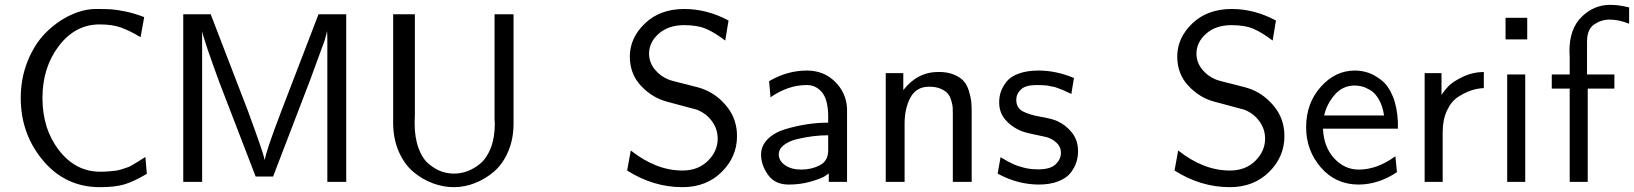

<svg xmlns="http://www.w3.org/2000/svg" viewBox="-20 -753 6766 795"><path d="M65.9 -347.2Q65.9 -429.2 94.5 -500Q123 -570.8 168.9 -616.9Q214.8 -663.1 270 -689.5Q325.2 -715.8 378.9 -715.8Q418 -715.8 440.4 -714.4Q462.9 -712.9 499 -705.6Q535.2 -698.2 577.1 -682.1L562 -599.1Q517.1 -626 481.4 -638.9Q445.8 -651.9 392.1 -651.9Q292 -651.9 223.9 -563Q155.8 -474.1 155.8 -347.2Q155.8 -219.2 224.4 -130.6Q293 -42 395 -42Q414.1 -42 431.2 -43.5Q448.2 -44.9 460.2 -46.4Q472.2 -47.9 486.6 -53Q501 -58.1 508.1 -60.1Q515.1 -62 528.6 -70.1Q542 -78.1 545.4 -80.1Q548.8 -82 564 -91.6Q579.1 -101.1 582 -103L587.9 -33.2Q533.7 -1 494.9 10.5Q456.1 22 394 22Q251 22 158.4 -88.1Q65.9 -198.2 65.9 -347.2Z M738.8 0V-693.8H852.5L1006.8 -293Q1070.8 -119.1 1075.7 -91.8H1076.7Q1081.5 -127 1144.5 -292L1298.8 -693.8H1413.6V0H1335.4V-591.8L1334.5 -624L1324.7 -586.9L1264.6 -422.9L1110.8 -22H1038.6L888.7 -411.1Q824.7 -585 816.9 -624V0Z M1607.9 -245.1V-693.8H1697.8V-278.8Q1697.8 -272.9 1697.3 -261.5Q1696.8 -250 1696.8 -244.1Q1696.8 -183.1 1713.1 -139.2Q1729.5 -95.2 1756.1 -73.5Q1782.7 -51.8 1808.1 -43Q1833.5 -34.2 1859.9 -34.2Q1887.7 -34.2 1915.3 -44.2Q1942.9 -54.2 1969.2 -76.2Q1995.6 -98.1 2012.2 -140.6Q2028.8 -183.1 2028.8 -240.2Q2028.8 -243.2 2028.3 -249Q2027.8 -254.9 2027.8 -257.8V-693.8H2106.4V-241.2Q2106.4 -177.2 2084 -125.2Q2061.5 -73.2 2025.1 -42.2Q1988.8 -11.2 1945.8 5.4Q1902.8 22 1859.9 22Q1815.9 22 1772.7 6.1Q1729.5 -9.8 1692.1 -40.8Q1654.8 -71.8 1631.3 -125Q1607.9 -178.2 1607.9 -245.1Z M2576.7 -46.9 2591.8 -129.9Q2696.8 -46.9 2805.7 -46.9Q2870.6 -46.9 2911.1 -86.9Q2951.7 -127 2951.7 -179.2Q2951.7 -218.3 2928.2 -250.7Q2904.8 -283.2 2865.7 -298.8Q2863.8 -299.8 2741.7 -332Q2680.7 -348.1 2634.3 -397.5Q2587.9 -446.8 2587.9 -519Q2587.9 -596.2 2650.4 -656Q2712.9 -715.8 2813.5 -715.8Q2907.7 -715.8 2996.6 -668L2982.9 -585Q2940.9 -617.2 2904.8 -633.1Q2868.7 -648.9 2812.5 -648.9Q2747.6 -648.9 2707.5 -613.5Q2667.5 -578.1 2667.5 -530.8Q2667.5 -495.6 2690.2 -466.8Q2712.9 -438 2747.6 -423.8Q2761.7 -418 2820.3 -404.1Q2878.9 -390.1 2897.9 -381.8Q2953.1 -358.9 2992.4 -308.3Q3031.7 -257.8 3031.7 -189Q3031.7 -104 2968.3 -41Q2904.8 22 2805.7 22Q2685.5 22 2576.7 -46.9Z M3131.3 -112.8Q3131.3 -149.9 3159.4 -177.5Q3187.5 -205.1 3232.9 -218.5Q3278.3 -231.9 3321.8 -238.5Q3365.2 -245.1 3409.2 -245.1V-278.8Q3407.2 -342.8 3383.3 -371.1Q3358.4 -400.9 3320.3 -400.9Q3243.2 -400.9 3170.4 -350.1L3164.6 -417Q3239.7 -460.9 3321.3 -460.9Q3390.1 -460.9 3436.8 -415.5Q3483.4 -370.1 3487.3 -305.2V0H3411.6V-35.2Q3407.7 -31.2 3393.1 -22.2Q3378.4 -13.2 3336.4 -1Q3294.4 11.2 3245.6 11.2Q3188.5 11.2 3159.9 -29.3Q3131.3 -69.8 3131.3 -112.8ZM3204.6 -113.8Q3204.6 -86.9 3231 -68.8Q3257.3 -50.8 3297.4 -50.8Q3340.3 -50.8 3374.8 -68.8Q3409.2 -86.9 3409.2 -129.9V-192.9Q3378.4 -192.9 3346.4 -189Q3314.5 -185.1 3280.5 -177Q3246.6 -168.9 3225.6 -152.3Q3204.6 -135.7 3204.6 -113.8Z M3647.5 0V-450.2H3720.2V-379.9Q3778.3 -455.1 3866.2 -455.1Q3903.3 -455.1 3929.9 -444.1Q3956.5 -433.1 3970.5 -417Q3984.4 -400.9 3991.9 -376.5Q3999.5 -352.1 4001.5 -333Q4003.4 -314 4003.4 -288.1V0H3925.3V-280.8Q3925.3 -297.9 3924.8 -307.9Q3924.3 -317.9 3918.9 -336.4Q3913.6 -355 3904.1 -366Q3894.5 -377 3875 -385.5Q3855.5 -394 3827.1 -394Q3773.9 -394 3749.8 -349.1Q3725.6 -304.2 3725.6 -240.2V0Z M4110.8 -34.2 4123 -102.1Q4125 -101.1 4136 -94.5Q4147 -87.9 4152.6 -85Q4158.2 -82 4170.7 -75.9Q4183.1 -69.8 4193.6 -66.4Q4204.1 -63 4218 -59.1Q4231.9 -55.2 4247.6 -53.5Q4263.2 -51.8 4279.8 -51.8Q4329.6 -51.8 4351.3 -73Q4373 -94.2 4373 -120.1Q4373 -145 4355 -161.6Q4336.9 -178.2 4316.9 -184.1Q4307.1 -187 4272.5 -194.1Q4237.8 -201.2 4221.2 -206.1Q4180.2 -219.2 4148.7 -250.7Q4117.2 -282.2 4117.2 -329.1Q4117.2 -352.1 4124 -372.6Q4130.9 -393.1 4147.5 -414.6Q4164.1 -436 4198.5 -448.5Q4232.9 -460.9 4280.8 -460.9Q4352.5 -460.9 4426.8 -430.2L4416 -363.8Q4415 -364.7 4404.5 -369.4Q4394 -374 4392.6 -375Q4391.1 -376 4381.6 -379.9Q4372.1 -383.8 4368.4 -385Q4364.7 -386.2 4356 -389.6Q4347.2 -393.1 4342 -393.6Q4336.9 -394 4327.4 -396.5Q4317.9 -398.9 4310.5 -399.4Q4303.2 -399.9 4293.2 -400.4Q4283.2 -400.9 4272 -400.9Q4226.1 -400.9 4207 -382.3Q4188 -363.8 4188 -339.8Q4188 -306.6 4214.6 -292.2Q4241.2 -277.8 4289.1 -269.5Q4336.9 -261.2 4356.9 -252Q4393.1 -235.8 4418.5 -203.9Q4443.8 -171.9 4443.8 -127Q4443.8 -104 4437 -82Q4430.2 -60.1 4413.6 -38.1Q4397 -16.1 4362.5 -2.4Q4328.1 11.2 4280.8 11.2Q4192.9 10.7 4110.8 -34.2Z M4843.3 -46.9 4858.4 -129.9Q4963.4 -46.9 5072.3 -46.9Q5137.2 -46.9 5177.7 -86.9Q5218.3 -127 5218.3 -179.2Q5218.3 -218.3 5194.8 -250.7Q5171.4 -283.2 5132.3 -298.8Q5130.4 -299.8 5008.3 -332Q4947.3 -348.1 4900.9 -397.5Q4854.5 -446.8 4854.5 -519Q4854.5 -596.2 4917 -656Q4979.5 -715.8 5080.1 -715.8Q5174.3 -715.8 5263.2 -668L5249.5 -585Q5207.5 -617.2 5171.4 -633.1Q5135.3 -648.9 5079.1 -648.9Q5014.2 -648.9 4974.1 -613.5Q4934.1 -578.1 4934.1 -530.8Q4934.1 -495.6 4956.8 -466.8Q4979.5 -438 5014.2 -423.8Q5028.3 -418 5086.9 -404.1Q5145.5 -390.1 5164.6 -381.8Q5219.7 -358.9 5259 -308.3Q5298.3 -257.8 5298.3 -189Q5298.3 -104 5234.9 -41Q5171.4 22 5072.3 22Q4952.1 22 4843.3 -46.9Z M5388.2 -226.1Q5388.2 -325.2 5448.5 -393.1Q5508.8 -460.9 5589.8 -460.9Q5619.6 -460.9 5646.7 -451.4Q5673.8 -441.9 5701.4 -419.9Q5729 -397.9 5747.1 -354Q5765.1 -310.1 5768.1 -249V-220.2H5458Q5460.9 -145 5503.9 -97.9Q5546.9 -50.8 5606 -50.8Q5682.1 -50.8 5757.8 -106L5764.2 -40Q5688 10.7 5606 11.2Q5510.7 11.2 5449.5 -59.3Q5388.2 -129.9 5388.2 -226.1ZM5462.9 -274.9H5710.9Q5705.1 -314 5689.5 -341.1Q5673.8 -368.2 5654.3 -379.6Q5634.8 -391.1 5619.4 -395Q5604 -398.9 5589.8 -398.9Q5539.1 -398.9 5505.9 -359.9Q5472.7 -320.8 5462.9 -274.9Z M5878.9 0V-450.2H5948.7V-359.9Q5960.9 -378.9 5977.8 -396.5Q5994.6 -414.1 6035.2 -434.1Q6075.7 -454.1 6124 -455.1V-388.2Q6098.1 -387.2 6072 -378.7Q6045.9 -370.1 6017.3 -351.6Q5988.8 -333 5971.2 -294.9Q5953.6 -256.8 5953.6 -206.1V0Z M6213.9 -589.8V-679.2H6303.7V-589.8ZM6220.7 0V-444.8H6295.4V0Z M6405.3 -386.2V-444.8H6479.5V-518.1Q6479.5 -522 6479 -530Q6478.5 -538.1 6478.5 -542Q6478.5 -633.8 6529.1 -683.3Q6579.6 -732.9 6646.5 -732.9Q6683.6 -732.9 6725.6 -722.2V-654.8Q6682.6 -671.9 6644.5 -671.9Q6610.4 -671.9 6580.8 -651.9Q6551.3 -631.8 6551.3 -581.1V-444.8H6664.6V-386.2H6554.2V0H6479.5V-386.2Z"/></svg>

Font: CMU Sans Serif
Style: Medium
Weight: 500
Version: Version 0.7.0